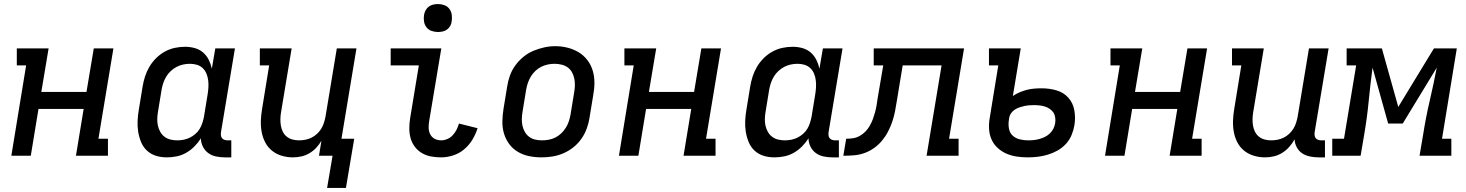

<svg xmlns="http://www.w3.org/2000/svg" viewBox="-20 -769 7240 948"><path d="M36 0 109 -446H63V-530H220L184 -315H407L443 -530H540L466 -84H513V0H355L393 -231H170L132 0Z M804 8Q775 8 749.5 0Q724 -8 705 -26Q686 -44 676 -69Q666 -94 662 -120.5Q658 -147 659.5 -175Q661 -203 666 -231L684 -341Q688 -366 696 -391Q704 -416 717.5 -439Q731 -462 750.5 -481.5Q770 -501 793.5 -514Q817 -527 842.5 -532.5Q868 -538 894 -538Q919 -538 942 -531.5Q965 -525 982.5 -510Q1000 -495 1010.5 -474Q1021 -453 1026 -430L1043 -530H1140L1071 -116Q1070 -108 1071 -100Q1072 -92 1076.5 -86.5Q1081 -81 1088.5 -78.5Q1096 -76 1104 -76H1122V8H1090Q1068 8 1046.5 3.5Q1025 -1 1008 -13.5Q991 -26 981.5 -45.5Q972 -65 972 -86Q958 -64 939.5 -45.5Q921 -27 899 -14.5Q877 -2 852.5 3Q828 8 804 8ZM855 -76Q871 -76 886.5 -79Q902 -82 916.5 -89Q931 -96 944 -107Q957 -118 965.5 -132Q974 -146 979 -161.5Q984 -177 987 -192L1005 -302Q1008 -320 1009 -337.5Q1010 -355 1008 -372Q1006 -389 999.5 -405Q993 -421 981 -432.5Q969 -444 952.5 -449Q936 -454 918 -454Q901 -454 884.5 -450.5Q868 -447 852.5 -439Q837 -431 823.5 -418.5Q810 -406 801 -391Q792 -376 786.5 -360Q781 -344 778 -327L760 -217Q757 -200 756.5 -182.5Q756 -165 759.5 -149Q763 -133 771 -118.5Q779 -104 792 -94Q805 -84 821.5 -80Q838 -76 855 -76Z M1688 159H1595L1622 0H1555L1567 -74Q1556 -55 1541 -39Q1526 -23 1507 -12Q1488 -1 1467 3.5Q1446 8 1426 8Q1398 8 1371 0Q1344 -8 1323 -25Q1302 -42 1289.5 -66Q1277 -90 1272 -117.5Q1267 -145 1268 -173.5Q1269 -202 1274 -231L1309 -446H1263V-530H1420L1368 -217Q1365 -200 1364.5 -183Q1364 -166 1366.5 -150Q1369 -134 1376 -119.5Q1383 -105 1395 -95Q1407 -85 1423 -80.5Q1439 -76 1456 -76Q1472 -76 1487.5 -79Q1503 -82 1517.5 -89Q1532 -96 1544.5 -107.5Q1557 -119 1565.5 -132.5Q1574 -146 1579 -161.5Q1584 -177 1587 -192L1643 -530H1740L1666 -84H1729Z M2158 8Q2132 8 2108 3.5Q2084 -1 2063.5 -13Q2043 -25 2028.5 -44Q2014 -63 2007.5 -86Q2001 -109 2001 -134.5Q2001 -160 2005 -185L2048 -446H1909V-530H2159L2099 -171Q2096 -154 2096.5 -137Q2097 -120 2104.5 -105.5Q2112 -91 2126.5 -83.5Q2141 -76 2158 -76Q2173 -76 2188.5 -82.5Q2204 -89 2215.5 -101.5Q2227 -114 2234.5 -129Q2242 -144 2246 -159L2338 -136Q2329 -107 2312.5 -79.5Q2296 -52 2271.5 -31.5Q2247 -11 2217 -1.5Q2187 8 2158 8ZM2142 -611Q2126 -611 2110.5 -616.5Q2095 -622 2085.5 -634.5Q2076 -647 2073.5 -663.5Q2071 -680 2074 -697Q2076 -708 2082 -719Q2088 -730 2098 -737Q2108 -744 2119.5 -746.5Q2131 -749 2142 -749Q2159 -749 2174 -743.5Q2189 -738 2198.5 -725.5Q2208 -713 2210.5 -696.5Q2213 -680 2210 -663Q2209 -652 2203 -641Q2197 -630 2187 -623Q2177 -616 2165.5 -613.5Q2154 -611 2142 -611Z M2654 8Q2623 8 2593 2Q2563 -4 2537.5 -19Q2512 -34 2494.5 -57.5Q2477 -81 2468.5 -109.5Q2460 -138 2460.5 -169Q2461 -200 2466 -231L2484 -341Q2488 -368 2497.5 -395Q2507 -422 2524 -445.5Q2541 -469 2564 -488Q2587 -507 2613.5 -518Q2640 -529 2667 -535Q2694 -541 2722 -541Q2753 -541 2782.5 -533.5Q2812 -526 2837 -511Q2862 -496 2880 -472.5Q2898 -449 2906.5 -420.5Q2915 -392 2915 -361Q2915 -330 2909 -299L2891 -189Q2887 -162 2877.5 -135.5Q2868 -109 2851.5 -85Q2835 -61 2812 -42.5Q2789 -24 2762.5 -12.5Q2736 -1 2708.5 3.5Q2681 8 2654 8ZM2655 -76Q2672 -76 2689 -79Q2706 -82 2722 -90Q2738 -98 2751 -110.5Q2764 -123 2773.5 -138Q2783 -153 2788.5 -169.5Q2794 -186 2797 -203L2815 -313Q2818 -330 2818.5 -347.5Q2819 -365 2815.5 -381.5Q2812 -398 2804 -412.5Q2796 -427 2782.5 -436.5Q2769 -446 2752 -450Q2735 -454 2718 -454Q2701 -454 2684.5 -450.5Q2668 -447 2652 -439Q2636 -431 2623 -418.5Q2610 -406 2601 -391Q2592 -376 2586.5 -360Q2581 -344 2578 -327L2560 -217Q2557 -200 2556.5 -182.5Q2556 -165 2559.5 -149Q2563 -133 2571 -118.5Q2579 -104 2592 -94Q2605 -84 2621.5 -80Q2638 -76 2655 -76Q2655 -76 2655 -76Q2655 -76 2655 -76Z M3036 0 3109 -446H3063V-530H3220L3184 -315H3407L3443 -530H3540L3466 -84H3513V0H3355L3393 -231H3170L3132 0Z M3804 8Q3775 8 3749.5 0Q3724 -8 3705 -26Q3686 -44 3676 -69Q3666 -94 3662 -120.5Q3658 -147 3659.5 -175Q3661 -203 3666 -231L3684 -341Q3688 -366 3696 -391Q3704 -416 3717.5 -439Q3731 -462 3750.5 -481.5Q3770 -501 3793.5 -514Q3817 -527 3842.5 -532.5Q3868 -538 3894 -538Q3919 -538 3942 -531.5Q3965 -525 3982.5 -510Q4000 -495 4010.5 -474Q4021 -453 4026 -430L4043 -530H4140L4071 -116Q4070 -108 4071 -100Q4072 -92 4076.5 -86.5Q4081 -81 4088.5 -78.5Q4096 -76 4104 -76H4122V8H4090Q4068 8 4046.5 3.5Q4025 -1 4008 -13.5Q3991 -26 3981.5 -45.5Q3972 -65 3972 -86Q3958 -64 3939.5 -45.5Q3921 -27 3899 -14.5Q3877 -2 3852.5 3Q3828 8 3804 8ZM3855 -76Q3871 -76 3886.5 -79Q3902 -82 3916.5 -89Q3931 -96 3944 -107Q3957 -118 3965.5 -132Q3974 -146 3979 -161.5Q3984 -177 3987 -192L4005 -302Q4008 -320 4009 -337.5Q4010 -355 4008 -372Q4006 -389 3999.5 -405Q3993 -421 3981 -432.5Q3969 -444 3952.5 -449Q3936 -454 3918 -454Q3901 -454 3884.5 -450.5Q3868 -447 3852.5 -439Q3837 -431 3823.5 -418.5Q3810 -406 3801 -391Q3792 -376 3786.5 -360Q3781 -344 3778 -327L3760 -217Q3757 -200 3756.5 -182.5Q3756 -165 3759.5 -149Q3763 -133 3771 -118.5Q3779 -104 3792 -94Q3805 -84 3821.5 -80Q3838 -76 3855 -76Z M4144 0 4158 -84Q4175 -84 4192 -86.5Q4209 -89 4225 -98Q4241 -107 4253.5 -120Q4266 -133 4275 -149Q4284 -165 4290 -181.5Q4296 -198 4300.5 -214.5Q4305 -231 4308 -248Q4311 -265 4313 -282L4341 -446H4294V-530H4740L4666 -84H4713V0H4555L4629 -446H4437L4408 -270Q4404 -244 4399 -218.5Q4394 -193 4385.5 -168Q4377 -143 4364.5 -119Q4352 -95 4334.5 -74Q4317 -53 4294 -37Q4271 -21 4246 -12.5Q4221 -4 4195 -2Q4169 0 4144 0Z M5055 8Q5027 8 5000 4Q4973 0 4949 -10.5Q4925 -21 4905.5 -39Q4886 -57 4875.5 -81Q4865 -105 4863.5 -132.5Q4862 -160 4867 -188L4909 -446H4863V-530H5020L4981 -295Q4997 -306 5015 -313.5Q5033 -321 5050.5 -325.5Q5068 -330 5086.5 -331.5Q5105 -333 5123 -333Q5161 -333 5196 -323Q5231 -313 5254.5 -287Q5278 -261 5284.5 -224.5Q5291 -188 5285 -151Q5281 -127 5271 -102.5Q5261 -78 5243 -58.5Q5225 -39 5202 -26Q5179 -13 5154 -5.5Q5129 2 5104.5 5Q5080 8 5055 8ZM5057 -76Q5071 -76 5085 -77.5Q5099 -79 5113 -83Q5127 -87 5140 -93.5Q5153 -100 5164 -110.5Q5175 -121 5181.5 -134.5Q5188 -148 5190 -162Q5192 -175 5190 -189Q5188 -203 5181 -213.5Q5174 -224 5163 -231.5Q5152 -239 5139 -243Q5126 -247 5112.5 -248.5Q5099 -250 5085 -250Q5073 -250 5061 -249Q5049 -248 5037.5 -245.5Q5026 -243 5014 -239Q5002 -235 4991 -228Q4980 -221 4972.5 -210.5Q4965 -200 4963 -188L4961 -174Q4958 -153 4962 -132.5Q4966 -112 4980.5 -99Q4995 -86 5015 -81Q5035 -76 5057 -76Z M5436 0 5509 -446H5463V-530H5620L5584 -315H5807L5843 -530H5940L5866 -84H5913V0H5755L5793 -231H5570L5532 0Z M6226 8Q6198 8 6171 0Q6144 -8 6123 -25Q6102 -42 6089.5 -66Q6077 -90 6072 -117.5Q6067 -145 6068 -173.5Q6069 -202 6074 -231L6109 -446H6063V-530H6220L6168 -217Q6165 -200 6164.5 -183Q6164 -166 6166.5 -150Q6169 -134 6176 -119.5Q6183 -105 6195 -95Q6207 -85 6223 -80.5Q6239 -76 6256 -76Q6272 -76 6287.5 -79Q6303 -82 6317.5 -89Q6332 -96 6344.5 -107.5Q6357 -119 6365.5 -132.5Q6374 -146 6379 -161.5Q6384 -177 6387 -192L6443 -530H6540L6471 -116Q6470 -108 6471 -100Q6472 -92 6476.5 -86.5Q6481 -81 6488.5 -78.5Q6496 -76 6504 -76H6522V8H6490Q6469 8 6447.5 3.5Q6426 -1 6409.5 -12Q6393 -23 6383 -41.5Q6373 -60 6372 -81Q6361 -61 6345.5 -43.5Q6330 -26 6310.5 -14Q6291 -2 6269 3Q6247 8 6226 8Z M6558 0V-84H6616L6676 -446H6629V-530H6803L6884 -241L7060 -530H7173L7100 -84H7146V0H6989L7007 -106Q7020 -189 7039 -270.5Q7058 -352 7074 -435L6906 -159H6834L6757 -435Q6746 -353 6738 -270.5Q6730 -188 6716 -106L6698 0Z"/></svg>

Font: Iosevka Curly Slab MdEx
Style: Italic
Weight: 500
Width: 7
Italic angle: -9°
Monospace: yes
Designer: Belleve Invis
Foundry: Belleve Invis
Version: Version 11.0.0; ttfautohint (v1.8.3)